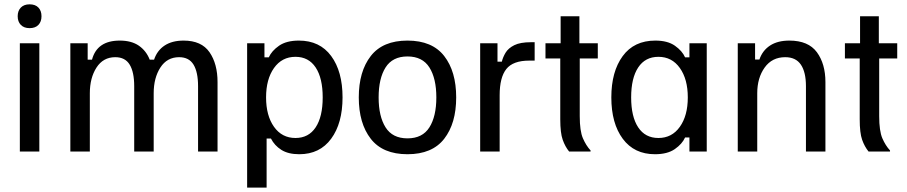

<svg xmlns="http://www.w3.org/2000/svg" viewBox="-20 -700 4190 887"><path d="M71.7 0V-500H161.7V0ZM116.7 -570Q90.8 -570 76.2 -585Q61.7 -600 61.7 -625Q61.7 -650 76.2 -665Q90.8 -680 116.7 -680Q143.3 -680 157.5 -665Q171.7 -650 171.7 -625Q171.7 -600 157.5 -585Q143.3 -570 116.7 -570Z M305 0V-500H385V-424.2H405Q428.3 -512.5 533.3 -512.5Q587.5 -512.5 621.7 -488.8Q655.8 -465 671.7 -424.2H691.7Q705.8 -466.7 740.4 -489.6Q775 -512.5 828.3 -512.5Q910.8 -512.5 947.9 -458.8Q985 -405 985 -320.8V0H895V-301.7Q895 -366.7 874.2 -401.2Q853.3 -435.8 807.5 -435.8Q751.7 -435.8 720.8 -387.9Q690 -340 690 -269.2V0H600V-301.7Q600 -366.7 579.2 -401.2Q558.3 -435.8 512.5 -435.8Q456.7 -435.8 425.8 -387.9Q395 -340 395 -269.2V0Z M1121.7 166.7V-500H1201.7V-435H1221.7Q1235 -465 1269.2 -488.8Q1303.3 -512.5 1360.8 -512.5Q1457.5 -512.5 1510 -441.2Q1562.5 -370 1562.5 -250Q1562.5 -130.8 1510 -59.2Q1457.5 12.5 1362.5 12.5Q1311.7 12.5 1280 -7.5Q1248.3 -27.5 1231.7 -60H1211.7V166.7ZM1345 -62.5Q1405.8 -62.5 1438.3 -111.7Q1470.8 -160.8 1470.8 -250Q1470.8 -339.2 1438.3 -388.3Q1405.8 -437.5 1345 -437.5Q1282.5 -437.5 1245.8 -385.8Q1209.2 -334.2 1209.2 -250Q1209.2 -165.8 1245.8 -114.2Q1282.5 -62.5 1345 -62.5Z M1862.5 12.5Q1748.3 12.5 1692.9 -58.8Q1637.5 -130 1637.5 -250Q1637.5 -370 1692.9 -441.2Q1748.3 -512.5 1862.5 -512.5Q1976.7 -512.5 2032.1 -441.2Q2087.5 -370 2087.5 -250Q2087.5 -130 2032.1 -58.8Q1976.7 12.5 1862.5 12.5ZM1862.5 -60.8Q1931.7 -60.8 1963.8 -111.7Q1995.8 -162.5 1995.8 -250Q1995.8 -337.5 1963.8 -388.3Q1931.7 -439.2 1862.5 -439.2Q1793.3 -439.2 1761.2 -388.3Q1729.2 -337.5 1729.2 -250Q1729.2 -162.5 1761.2 -111.7Q1793.3 -60.8 1862.5 -60.8Z M2198.3 0V-500H2278.3V-415H2298.3Q2303.3 -435.8 2315.8 -456.7Q2328.3 -477.5 2355.8 -491.2Q2383.3 -505 2433.3 -505H2450V-420H2425Q2350 -420 2319.2 -381.2Q2288.3 -342.5 2288.3 -260V0Z M2609.2 0Q2590.8 -22.5 2579.6 -54.2Q2568.3 -85.8 2568.3 -149.2V-430H2500V-500H2570V-625H2656.7V-500H2741.7V-430H2658.3V-163.3Q2658.3 -95 2672.9 -61.2Q2687.5 -27.5 2708.3 -5V0Z M3005.8 12.5Q2910 12.5 2857.1 -58.8Q2804.2 -130 2804.2 -250Q2804.2 -369.2 2856.7 -440.8Q2909.2 -512.5 3007.5 -512.5Q3064.2 -512.5 3097.9 -488.8Q3131.7 -465 3145 -435H3165V-500H3245V0H3165V-65H3145Q3131.7 -35 3097.5 -11.2Q3063.3 12.5 3005.8 12.5ZM3021.7 -62.5Q3084.2 -62.5 3120.8 -114.2Q3157.5 -165.8 3157.5 -250Q3157.5 -334.2 3120.8 -385.8Q3084.2 -437.5 3021.7 -437.5Q2960.8 -437.5 2928.3 -388.3Q2895.8 -339.2 2895.8 -250Q2895.8 -160.8 2928.3 -111.7Q2960.8 -62.5 3021.7 -62.5Z M3388.3 0V-500H3468.3V-425H3488.3Q3502.5 -466.7 3537.5 -489.6Q3572.5 -512.5 3626.7 -512.5Q3714.2 -512.5 3753.8 -458.8Q3793.3 -405 3793.3 -320.8V0H3703.3V-301.7Q3703.3 -366.7 3680 -401.2Q3656.7 -435.8 3607.5 -435.8Q3546.7 -435.8 3512.5 -387.9Q3478.3 -340 3478.3 -269.2V0Z M3992.5 0Q3974.2 -22.5 3962.9 -54.2Q3951.7 -85.8 3951.7 -149.2V-430H3883.3V-500H3953.3V-625H4040V-500H4125V-430H4041.7V-163.3Q4041.7 -95 4056.2 -61.2Q4070.8 -27.5 4091.7 -5V0Z"/></svg>

Font: Familjen Grotesk GF
Style: Regular
Weight: 400
Designer: Anders Wikstroem, Jonas Baeckman, Matilda Gysing, Kristian Moeller
Foundry: Familjen STHLM AB
Version: Version 2.000; Beta; Release 4; Build 6